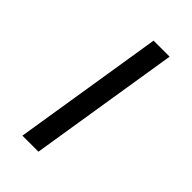

<svg xmlns="http://www.w3.org/2000/svg" viewBox="-164 -544 593 593"><g transform="rotate(45 132.5 -247.0)"><path d="M58 0 137 -494H207L128 0Z"/></g></svg>

Font: Nunito Sans 7pt Light
Style: Italic
Weight: 300
Italic angle: -9°
Designer: Vernon Adams
Foundry: Vernon Adams
Version: Version 3.101;gftools[0.9.27]